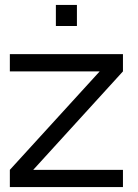

<svg xmlns="http://www.w3.org/2000/svg" viewBox="-20 -760 560 780"><path d="M292.5 -654.5V-740H207V-654.5ZM479.5 0V-70H115L479.5 -470V-540H20V-470H385L20 -70V0Z"/></svg>

Font: Vela Sans
Style: Regular
Weight: 400
Designer: Principal design: Mikhail Sharanda - project Manrope.
Design modification: Ravid Balaliev
Foundry: Mikhail Sharanda
Version: Version 1.001